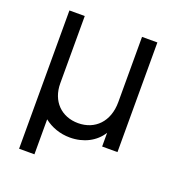

<svg xmlns="http://www.w3.org/2000/svg" viewBox="-124 -639 821 882"><g transform="rotate(20 286.5 -198.0)"><path d="M66 140H141V-31C175 -4 219 12 267 12C333 12 390 -17 421 -67V0H496V-536H421V-217C421 -121 362 -63 280 -63C198 -63 141 -120 141 -207V-536H66Z"/></g></svg>

Font: Mluvka
Style: Regular
Weight: 400
Designer: Modified by Jiří Krblich, Original typeface by Gumpita Rahayu
Foundry: Gumpita Rahayu & Jiří Krblich
Version: Version 2.000;Glyphs 3.1.1 (3134)